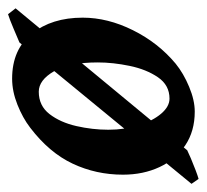

<svg xmlns="http://www.w3.org/2000/svg" viewBox="-44 -432 498 461"><g transform="rotate(-90 204.5 -201.0)"><path d="M415.5 -412.1 74.7 0Q68.8 2.9 55.2 8.8Q41.5 14.6 27.3 20Q13.2 25.4 5.9 27.3L-5.9 10.3L333.5 -402.8Q344.7 -407.7 367.4 -417.2Q390.1 -426.8 401.4 -430.2ZM393.1 -251Q393.1 -190.9 363 -130.4Q333 -69.8 282.7 -27.8Q259.3 -8.8 227.1 4.6Q194.8 18.1 167.5 18.1Q120.6 18.1 86.7 -4.6Q52.7 -27.3 34.4 -66.4Q16.1 -105.5 16.1 -154.3Q16.1 -218.8 42.5 -274.9Q68.8 -331.1 128.9 -377Q152.3 -395 184.3 -407.7Q216.3 -420.4 246.6 -420.4Q316.9 -420.4 355 -372.8Q393.1 -325.2 393.1 -251ZM285.6 -214.8Q285.6 -283.2 264.4 -319.8Q243.2 -356.4 215.3 -356.4Q181.6 -356.4 161.6 -330.6Q141.6 -304.7 132.8 -266.1Q124 -227.5 124 -189.5Q124 -149.4 134.8 -116Q145.5 -82.5 162.6 -62.5Q179.7 -42.5 198.7 -42.5Q231 -42.5 250 -70.3Q269 -98.1 277.3 -138.2Q285.6 -178.2 285.6 -214.8Z"/></g></svg>

Font: Dai Banna SIL SemiBold
Style: Italic
Weight: 600
Italic angle: -11°
Designer: Victor Gaultney
Foundry: SIL International
Version: Version 4.000